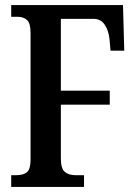

<svg xmlns="http://www.w3.org/2000/svg" viewBox="-20 -734 537 754"><path d="M24 0V-46H43Q72 -46 86 -58Q100 -70 100 -107V-605Q100 -643 86 -655.5Q72 -668 50 -668H24V-714H463L468 -535H414L410 -581Q406 -616 390.5 -638Q375 -660 347 -660H219V-378H411V-323H219V-111Q219 -73 234 -59.5Q249 -46 277 -46H310V0Z"/></svg>

Font: Noto Serif ExtraCondensed SemiBold
Style: Regular
Weight: 600
Width: 2
Designer: Monotype Design Team
Foundry: Monotype Imaging Inc.
Version: Version 2.015; ttfautohint (v1.8.4.7-5d5b)